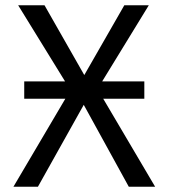

<svg xmlns="http://www.w3.org/2000/svg" viewBox="-20 -709 640 729"><path d="M569 0H469L298 -311L124 0H31L228 -334H72V-400H227L49 -689H149L300 -424L452 -689H545L368 -400H528V-334H372Z"/></svg>

Font: FiraDG Mono
Style: Regular
Weight: 400
Designer: Carrois Corporate & Edenspiekermann AG
Foundry: Carrois Corporate GbR & Edenspiekermann AG
Version: Version 3.206